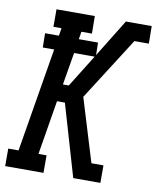

<svg xmlns="http://www.w3.org/2000/svg" viewBox="-91 -800 707 864"><g transform="rotate(10 262.5 -367.5)"><path d="M-8 0V-80H39L118 -555H66L65 -620H128L134 -655H97V-735H272L273 -655H225L219 -620H307L308 -563L414 -735H532L533 -655H467L284 -368L372 -80H427V0H303L207 -328H171L130 -80H167V0ZM211 -407 303 -555H209L184 -407Z"/></g></svg>

Font: Iosevka Curly Slab Medium
Style: Italic
Weight: 500
Italic angle: -9°
Monospace: yes
Designer: Belleve Invis
Foundry: Belleve Invis
Version: Version 22.1.2; ttfautohint (v1.8.4)